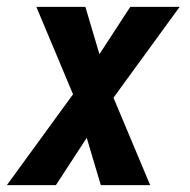

<svg xmlns="http://www.w3.org/2000/svg" viewBox="-35 -540 555 560"><path d="M-15 0 178 -265 71 -520H214L255 -382L345 -520H489L296 -255L403 0H259L218 -138L128 0Z"/></svg>

Font: Iosevka SS04 Extrabold Oblique
Style: Regular
Weight: 800
Italic angle: -9°
Monospace: yes
Designer: Belleve Invis
Foundry: Belleve Invis
Version: Version 19.0.0; ttfautohint (v1.8.4)